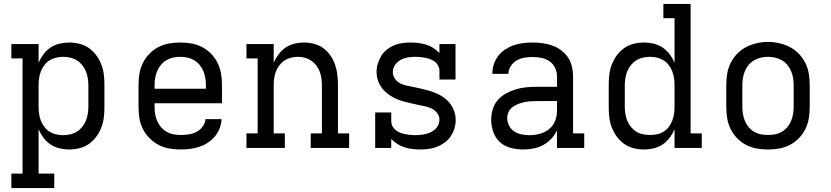

<svg xmlns="http://www.w3.org/2000/svg" viewBox="-20 -755 4240 980"><path d="M38 205V131H95V-457H38V-530H177V-435Q187 -458 202 -478Q217 -498 237.5 -512Q258 -526 283 -532Q308 -538 333 -538Q359 -538 385.5 -531.5Q412 -525 434 -509.5Q456 -494 472 -472Q488 -450 497.5 -425Q507 -400 510 -373.5Q513 -347 513 -320V-210Q513 -183 510 -156.5Q507 -130 497.5 -105Q488 -80 472 -58Q456 -36 434 -20.5Q412 -5 385.5 1.5Q359 8 333 8Q308 8 283 2Q258 -4 237.5 -18Q217 -32 202 -52Q187 -72 177 -95V131H257V205ZM301 -65Q319 -65 337.5 -69Q356 -73 371.5 -82.5Q387 -92 399 -106.5Q411 -121 418 -138Q425 -155 428 -173.5Q431 -192 431 -210V-320Q431 -338 428 -356.5Q425 -375 418 -392Q411 -409 399 -423.5Q387 -438 371.5 -447.5Q356 -457 337.5 -461Q319 -465 301 -465Q283 -465 265 -460.5Q247 -456 232 -446.5Q217 -437 206 -422Q195 -407 188.5 -390.5Q182 -374 179.5 -356Q177 -338 177 -320V-210Q177 -192 179.5 -174Q182 -156 188.5 -139.5Q195 -123 206 -108Q217 -93 232 -83.5Q247 -74 265 -69.5Q283 -65 301 -65Z M902 8Q873 8 844 3Q815 -2 789.5 -15.5Q764 -29 743 -50Q722 -71 709 -97Q696 -123 691.5 -152Q687 -181 687 -210V-320Q687 -349 691.5 -377.5Q696 -406 708.5 -432Q721 -458 741.5 -479.5Q762 -501 788 -514.5Q814 -528 842.5 -533Q871 -538 900 -538Q929 -538 957.5 -533Q986 -528 1012 -514.5Q1038 -501 1058.5 -479.5Q1079 -458 1091.5 -432Q1104 -406 1108.5 -377.5Q1113 -349 1113 -320V-228H769V-210Q769 -191 772 -172.5Q775 -154 782.5 -137Q790 -120 802 -106Q814 -92 830.5 -82.5Q847 -73 865.5 -69.5Q884 -66 902 -66Q923 -66 943.5 -69Q964 -72 982.5 -81.5Q1001 -91 1014 -108.5Q1027 -126 1029 -147H1111Q1110 -123 1101 -100Q1092 -77 1076.5 -58.5Q1061 -40 1040.5 -26.5Q1020 -13 997 -5.5Q974 2 950 5Q926 8 902 8ZM1031 -302V-320Q1031 -338 1028 -356.5Q1025 -375 1018 -392Q1011 -409 999 -423.5Q987 -438 971 -447.5Q955 -457 936.5 -461Q918 -465 900 -465Q882 -465 863.5 -461Q845 -457 829 -447.5Q813 -438 801 -423.5Q789 -409 782 -392Q775 -375 772 -356.5Q769 -338 769 -320V-302Z M1238 0V-74H1295V-457H1238V-530H1377V-435Q1387 -458 1402 -478Q1417 -498 1437.5 -512Q1458 -526 1482.5 -532Q1507 -538 1532 -538Q1558 -538 1584 -531Q1610 -524 1631 -508.5Q1652 -493 1667 -471Q1682 -449 1690.5 -424Q1699 -399 1702 -372.5Q1705 -346 1705 -320V-74H1762V0H1566V-74H1623V-320Q1623 -338 1620.5 -356Q1618 -374 1611.5 -390.5Q1605 -407 1594 -421.5Q1583 -436 1568 -446Q1553 -456 1535.5 -460.5Q1518 -465 1500 -465Q1482 -465 1464.5 -460.5Q1447 -456 1432 -446Q1417 -436 1406 -421.5Q1395 -407 1388.5 -390.5Q1382 -374 1379.5 -356Q1377 -338 1377 -320V-74H1434V0Z M2125 8Q2105 8 2084.5 5.5Q2064 3 2045 -3Q2026 -9 2008.5 -20Q1991 -31 1977 -46V0H1895V-181H1977V-136Q1977 -123 1983 -111Q1989 -99 1999.5 -91Q2010 -83 2022 -78Q2034 -73 2047 -70.5Q2060 -68 2073 -66.5Q2086 -65 2099 -65Q2112 -65 2126 -66.5Q2140 -68 2153 -71Q2166 -74 2178.5 -80Q2191 -86 2201 -95Q2211 -104 2217 -117Q2223 -130 2223 -143Q2223 -162 2211.5 -177.5Q2200 -193 2183.5 -201Q2167 -209 2149 -212.5Q2131 -216 2113 -220Q2095 -224 2077 -228Q2059 -232 2041 -237Q2023 -242 2006 -249Q1989 -256 1973.5 -266Q1958 -276 1944.5 -289Q1931 -302 1921.5 -317.5Q1912 -333 1907 -351Q1902 -369 1902 -388Q1902 -409 1908.5 -430Q1915 -451 1926 -469.5Q1937 -488 1954 -501.5Q1971 -515 1991 -523.5Q2011 -532 2032.5 -535Q2054 -538 2076 -538Q2096 -538 2116 -535.5Q2136 -533 2155.5 -527Q2175 -521 2192 -510Q2209 -499 2223 -484V-530H2305V-349H2223V-394Q2223 -407 2217 -419Q2211 -431 2201 -439Q2191 -447 2178.5 -452Q2166 -457 2153.5 -459.5Q2141 -462 2128 -463.5Q2115 -465 2102 -465Q2082 -465 2062.5 -462Q2043 -459 2025.5 -449.5Q2008 -440 1996.5 -423.5Q1985 -407 1985 -387Q1985 -369 1996 -353Q2007 -337 2023.5 -329Q2040 -321 2058.5 -317.5Q2077 -314 2095 -310Q2113 -306 2131 -302Q2149 -298 2166.5 -293Q2184 -288 2201.5 -281Q2219 -274 2234.5 -264.5Q2250 -255 2263.5 -242Q2277 -229 2286.5 -213Q2296 -197 2301 -179Q2306 -161 2306 -143Q2306 -121 2299.5 -99.5Q2293 -78 2280.5 -59.5Q2268 -41 2250 -27.5Q2232 -14 2211.5 -6Q2191 2 2169 5Q2147 8 2125 8Z M2651 8Q2619 8 2587.5 0Q2556 -8 2532.5 -29Q2509 -50 2498 -81Q2487 -112 2487 -143Q2487 -171 2495 -197.5Q2503 -224 2521 -244.5Q2539 -265 2563 -278Q2587 -291 2613 -299Q2639 -307 2666 -309.5Q2693 -312 2721 -312H2823V-365Q2823 -388 2813 -409Q2803 -430 2784.5 -442.5Q2766 -455 2743.5 -459.5Q2721 -464 2699 -464Q2677 -464 2656 -460.5Q2635 -457 2617 -446.5Q2599 -436 2587 -417.5Q2575 -399 2575 -378Q2575 -378 2575 -378Q2575 -378 2575 -378H2493Q2493 -378 2493 -378.5Q2493 -379 2493 -379Q2493 -403 2500.5 -426.5Q2508 -450 2523 -469.5Q2538 -489 2558.5 -502.5Q2579 -516 2602 -524Q2625 -532 2649.5 -535Q2674 -538 2699 -538Q2724 -538 2749.5 -534.5Q2775 -531 2799 -522.5Q2823 -514 2844 -498.5Q2865 -483 2879 -462Q2893 -441 2899 -416Q2905 -391 2905 -365V-74H2962V0H2823V-90Q2812 -66 2793.5 -46.5Q2775 -27 2752 -14.5Q2729 -2 2703 3Q2677 8 2651 8ZM2682 -65Q2709 -65 2735 -72Q2761 -79 2782 -95.5Q2803 -112 2813 -137Q2823 -162 2823 -189V-239H2721Q2704 -239 2688 -238Q2672 -237 2656 -233.5Q2640 -230 2624.5 -224Q2609 -218 2596 -208.5Q2583 -199 2576 -184Q2569 -169 2569 -152Q2569 -132 2578.5 -113.5Q2588 -95 2605 -84Q2622 -73 2642 -69Q2662 -65 2682 -65Z M3267 8Q3241 8 3214.5 1.5Q3188 -5 3166 -20.5Q3144 -36 3128 -58Q3112 -80 3102.5 -105Q3093 -130 3090 -156.5Q3087 -183 3087 -210V-320Q3087 -347 3090 -373.5Q3093 -400 3102.5 -425Q3112 -450 3128 -472Q3144 -494 3166 -509.5Q3188 -525 3214.5 -531.5Q3241 -538 3267 -538Q3292 -538 3317 -532Q3342 -526 3362.5 -512Q3383 -498 3398 -478Q3413 -458 3423 -435V-662H3366V-735H3505V-74H3562V0H3423V-95Q3413 -72 3398 -52Q3383 -32 3362.5 -18Q3342 -4 3317 2Q3292 8 3267 8ZM3299 -66Q3317 -66 3335 -70Q3353 -74 3368 -83.5Q3383 -93 3394 -108Q3405 -123 3411.5 -139.5Q3418 -156 3420.5 -174Q3423 -192 3423 -210V-320Q3423 -338 3420.5 -356Q3418 -374 3411.5 -390.5Q3405 -407 3394 -422Q3383 -437 3368 -446.5Q3353 -456 3335 -460.5Q3317 -465 3299 -465Q3281 -465 3262.5 -461Q3244 -457 3228.5 -447.5Q3213 -438 3201 -423.5Q3189 -409 3182 -392Q3175 -375 3172 -356.5Q3169 -338 3169 -320V-210Q3169 -192 3172 -173.5Q3175 -155 3182 -138Q3189 -121 3201 -106.5Q3213 -92 3228.5 -82.5Q3244 -73 3262.5 -69.5Q3281 -66 3299 -66Z M3900 8Q3871 8 3842.5 3Q3814 -2 3788 -15.5Q3762 -29 3741.5 -50.5Q3721 -72 3708.5 -98Q3696 -124 3691.5 -152.5Q3687 -181 3687 -210V-320Q3687 -349 3691.5 -377.5Q3696 -406 3709 -432.5Q3722 -459 3742 -480Q3762 -501 3788 -514.5Q3814 -528 3842.5 -534.5Q3871 -541 3900 -541Q3929 -541 3957.5 -534.5Q3986 -528 4012 -514.5Q4038 -501 4058 -480Q4078 -459 4091 -432.5Q4104 -406 4108.5 -377.5Q4113 -349 4113 -320V-210Q4113 -181 4108.5 -152.5Q4104 -124 4091.5 -98Q4079 -72 4058.5 -50.5Q4038 -29 4012 -15.5Q3986 -2 3957.5 3Q3929 8 3900 8ZM3900 -66Q3918 -66 3936.5 -69.5Q3955 -73 3971 -82.5Q3987 -92 3999 -106.5Q4011 -121 4018 -138Q4025 -155 4028 -173.5Q4031 -192 4031 -210V-320Q4031 -339 4028 -357.5Q4025 -376 4017.5 -393Q4010 -410 3998 -424.5Q3986 -439 3970 -448Q3954 -457 3935.5 -461Q3917 -465 3898 -465Q3880 -465 3862 -460.5Q3844 -456 3828 -446.5Q3812 -437 3800.5 -423Q3789 -409 3782 -392Q3775 -375 3772 -356.5Q3769 -338 3769 -320V-210Q3769 -192 3772 -173.5Q3775 -155 3782 -138Q3789 -121 3801 -106.5Q3813 -92 3829 -82.5Q3845 -73 3863.5 -69.5Q3882 -66 3900 -66Z"/></svg>

Font: Iosevka Curly Slab Extended
Style: Regular
Weight: 400
Width: 7
Monospace: yes
Designer: Belleve Invis
Foundry: Belleve Invis
Version: Version 11.1.0; ttfautohint (v1.8.3)